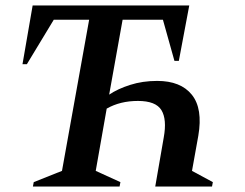

<svg xmlns="http://www.w3.org/2000/svg" viewBox="-20 -680 892 700"><path d="M100 0 103 -16 206 -57 305 -608H176L78 -446H62L99 -660H670L632 -458H616L574 -608H427L378 -335Q409 -356 454.5 -370.5Q500 -385 553 -385Q639 -385 679.5 -334.5Q720 -284 703 -185L680 -57L756 -16L753 0H546L577 -179Q589 -245 568.5 -278.5Q548 -312 483 -312Q418 -312 369 -284L329 -57L419 -16L416 0Z"/></svg>

Font: Spectral SemiBold
Style: Italic
Weight: 600
Italic angle: -10°
Designer: Jean-Baptiste Levee
Foundry: Production Type
Version: Version 2.001